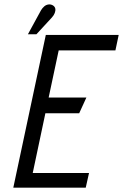

<svg xmlns="http://www.w3.org/2000/svg" viewBox="-20 -860 564 880"><path d="M41 0H373L388 -67H130L188 -341H343L376 -413H203L249 -629H509L524 -700H190ZM218 -780Q227 -790 231 -800.5Q235 -811 233.5 -820Q232 -829 223 -835Q213 -841 202 -839.5Q191 -838 182.5 -830.5Q174 -823 168 -813L108 -703H147Z"/></svg>

Font: Advent Pro Medium
Style: Italic
Weight: 500
Italic angle: -12°
Version: Version 3.000